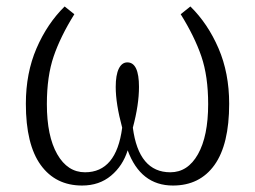

<svg xmlns="http://www.w3.org/2000/svg" viewBox="-20 -564 789 594"><path d="M60 -243Q60 -338 93 -414.5Q126 -491 180 -544L210 -520Q167 -451 146 -389.5Q125 -328 125 -242Q125 -143 157 -87Q189 -31 243 -31Q340 -31 358 -169Q338 -243 338 -295Q338 -332 347.5 -351.5Q357 -371 374 -371Q410 -371 410 -295Q410 -240 391 -169Q409 -31 507 -31Q561 -31 592.5 -87Q624 -143 624 -242Q624 -328 603 -389.5Q582 -451 539 -520L569 -544Q623 -491 656 -414.5Q689 -338 689 -243Q689 -117 643.5 -53.5Q598 10 515 10Q415 10 375 -99Q360 -51 323.5 -20.5Q287 10 234 10Q152 10 106 -53.5Q60 -117 60 -243Z"/></svg>

Font: Noto Serif Light
Style: Regular
Weight: 300
Designer: Monotype Design Team
Foundry: Monotype Imaging Inc.
Version: Version 1.001